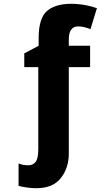

<svg xmlns="http://www.w3.org/2000/svg" viewBox="-20 -744 570 1004"><path d="M352.1 -724.1C296.9 -724.1 254.4 -711.4 225.6 -686.5C196.8 -661.6 182.1 -614.3 182.1 -544.9V-504.9L106.9 -464.8V-393.1H180.2V37.1C180.2 69.8 175.3 91.8 166 103C156.7 114.3 144.5 120.1 129.9 120.1C108.4 120.1 95.2 118.2 77.1 110.8V228C100.1 234.4 138.2 240.2 168.9 240.2C227.5 240.2 270.5 222.7 298.3 187C326.2 151.4 339.8 108.9 339.8 59.1V-393.1H451.2V-504.9H339.8V-539.1C339.8 -577.6 353 -606 388.2 -606C411.6 -606 433.1 -599.1 453.1 -591.8L486.8 -701.2C453.6 -712.9 406.7 -724.1 352.1 -724.1Z"/></svg>

Font: Avrile Sans
Style: Bold
Weight: 700
Designer: Monotype Design Team, Google (font), Stefan Peev (BGR Cyrillic), Cristiano Sobral (main changes)
Foundry: The Avrile Sans Project Authors
Version: Version 3.110